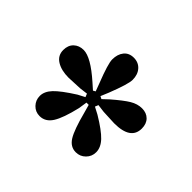

<svg xmlns="http://www.w3.org/2000/svg" viewBox="-80 -849 544 544"><g transform="rotate(45 191.5 -577.0)"><path d="M119 -424Q102 -424 90.5 -436Q79 -448 79 -465Q79 -483 95 -500Q111 -517 152 -543L173 -554L169 -564L145 -561Q109 -559 100 -559Q71 -559 52.5 -570.5Q34 -582 34 -604Q34 -623 45.5 -634Q57 -645 75 -645Q104 -645 157 -598L175 -582L182 -586L173 -610Q151 -666 151 -683Q151 -704 161.5 -717Q172 -730 191 -730Q210 -730 221.5 -717Q233 -704 233 -683Q233 -666 211 -610L201 -586L209 -582L226 -598Q256 -624 273.5 -634.5Q291 -645 309 -645Q327 -645 338 -634Q349 -623 349 -604Q349 -559 283 -559Q275 -559 239 -561L215 -564L211 -554L232 -543Q272 -519 288.5 -501.5Q305 -484 305 -465Q305 -448 293 -436Q281 -424 264 -424Q242 -424 229 -445Q216 -466 202 -520L195 -545H186L182 -519Q170 -468 156 -446Q142 -424 119 -424Z"/></g></svg>

Font: Arapey
Style: Regular
Weight: 400
Designer: Eduardo Rodriguez Tunni
Foundry: Eduardo Rodriguez Tunni
Version: Version 4.000